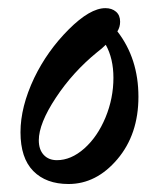

<svg xmlns="http://www.w3.org/2000/svg" viewBox="-20 -445 387 476"><path d="M149.9 11.2Q94.2 11.2 62.5 -21Q30.8 -53.2 30.8 -117.2Q30.8 -180.2 64.9 -252Q97.2 -318.8 150.1 -371.8Q203.1 -424.8 241.2 -424.8Q257.3 -424.8 267.6 -416Q277.8 -407.2 277.8 -391.1Q277.8 -377.9 271 -367.2Q323.2 -299.8 323.2 -205.1Q323.2 -111.8 271 -50.3Q218.8 11.2 149.9 11.2ZM76.2 -97.2Q76.2 -74.2 88.4 -61Q100.6 -47.9 121.1 -47.9Q156.2 -47.9 189 -76.9Q221.7 -106 241.5 -153.6Q261.2 -201.2 261.2 -252Q261.2 -299.8 242.2 -334Q232.9 -324.7 221.2 -315.9Q160.6 -266.6 118.4 -202.6Q76.2 -138.7 76.2 -97.2Z"/></svg>

Font: Junicode SmCond Medium
Style: Italic
Weight: 500
Width: 4
Italic angle: -11°
Designer: Peter S. Baker
Version: Version 2.206